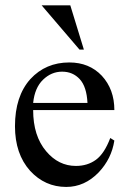

<svg xmlns="http://www.w3.org/2000/svg" viewBox="-20 -699 483 732"><path d="M106.4 -279.3Q106.4 -180.7 156.2 -122.1Q203.1 -66.4 269.5 -66.4Q313.5 -66.4 345.7 -89.8Q377.9 -113.3 400.4 -172.9L416 -163.1Q405.3 -93.8 356.4 -42Q302.7 13.7 232.4 13.7Q151.4 13.7 94.7 -47.9Q37.1 -112.3 37.1 -217.8Q37.1 -332 95.7 -397.5Q154.3 -460.9 244.1 -460.9Q320.3 -460.9 368.2 -410.2Q416 -358.4 416 -279.3ZM106.4 -306.6H313.5Q310.5 -368.2 284.2 -397Q257.8 -425.8 216.8 -425.8Q175.8 -425.8 144 -395Q112.3 -364.3 106.4 -306.6ZM138.7 -678.7H248L299.8 -509.8H283.2Z"/></svg>

Font: Menaion Unicode
Style: Regular
Weight: 400
Designer: Aleksandr Andreev
Foundry: Ponomar Technologies, Inc.
Version: 2.0